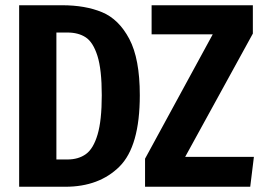

<svg xmlns="http://www.w3.org/2000/svg" viewBox="-20 -712 1005 732"><path d="M513 -349Q513 -154 435.5 -77Q358 0 229 0H53V-692H217Q305 -692 369 -665.5Q433 -639 473 -563.5Q513 -488 513 -349ZM195 -588V-104H237Q279 -104 307.5 -124.5Q336 -145 352 -199Q368 -253 368 -349Q368 -447 351.5 -499Q335 -551 307 -569.5Q279 -588 237 -588ZM944 -584 686 -114H948L934 0H533V-107L791 -581H558V-692H944Z"/></svg>

Font: Fira Sans Compressed SemiBold
Style: Regular
Weight: 600
Width: 1
Designer: bBox Type GmbH & Carrois Corporate GbR & Edenspiekermann AG
Foundry: bBox Type GmbH & Carrois Corporate GbR & Edenspiekermann AG
Version: Version 4.301